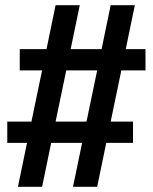

<svg xmlns="http://www.w3.org/2000/svg" viewBox="-20 -737 588 739"><path d="M49 -18 84 -187H8V-269H101L142 -466H56V-548H159L194 -717H287L252 -548H371L406 -717H499L464 -548H540V-466H447L406 -269H492V-187H389L354 -18H261L296 -187H177L142 -18ZM194 -269H313L354 -466H235Z"/></svg>

Font: Iosevka Semi-Condensed Medium
Style: Regular
Weight: 500
Monospace: yes
Designer: Belleve Invis
Foundry: Belleve Invis
Version: Version 27.3.5